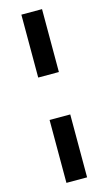

<svg xmlns="http://www.w3.org/2000/svg" viewBox="-140 -790 584 1032"><g transform="rotate(-15 151.5 -274.0)"><path d="M94 -742V-392H209V-742ZM94 -156V194H209V-156Z"/></g></svg>

Font: Talent
Style: Bold
Weight: 600
Designer: Mike Powis
Version: Version 1.001;hotconv 1.0.109;makeotfexe 2.5.65596